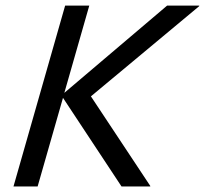

<svg xmlns="http://www.w3.org/2000/svg" viewBox="-20 -675 741 695"><path d="M303.2 -654.8 212.9 -338.9 585 -654.8H701.2V-652.8L309.1 -326.2L523.9 -2V0H419.9L208 -320.8L116.2 0H28.8L215.8 -654.8Z"/></svg>

Font: IntelOne Mono
Style: Italic
Weight: 400
Italic angle: -16°
Designer: Fred Shallcrass
Foundry: Frere-Jones Type LLC
Version: Version 1.200;hotconv 1.1.0;makeotfexe 2.6.0;FJTRelease1.2